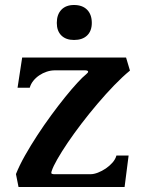

<svg xmlns="http://www.w3.org/2000/svg" viewBox="-20 -749 589 769"><path d="M342.8 -51.3Q356 -51.3 372.3 -57.6Q388.7 -64 403.8 -74.2Q418.9 -84.5 430.7 -97.9Q442.4 -111.3 446.3 -126H495.1L479 0H54.2L43.9 -51.8Q57.6 -86.4 80.3 -126.5Q103 -166.5 129.6 -207.3Q156.2 -248 185.1 -287.4Q213.9 -326.7 240.5 -359.6Q267.1 -392.6 289.3 -416.7Q311.5 -440.9 325.2 -451.7Q333 -458 333 -461.9Q333 -464.8 329.1 -466.1Q325.2 -467.3 320.3 -467.3H200.2Q183.6 -467.3 167.2 -461.9Q150.9 -456.5 137 -447Q123 -437.5 113 -424.8Q103 -412.1 99.1 -397.5H50.3L68.8 -518.6H484.9L500.5 -466.3Q470.2 -441.4 437 -407Q403.8 -372.6 370.6 -333.5Q337.4 -294.4 306.6 -254.2Q275.9 -213.9 251.2 -177.5Q226.6 -141.1 209.7 -111.6Q192.9 -82 187.5 -65.4Q186.5 -63 186 -60.8Q185.5 -58.6 185.5 -57.1Q185.5 -53.7 188 -52.7Q190.4 -51.8 195.3 -51.3ZM207.5 -657.2Q207.5 -690.9 225.8 -710Q244.1 -729 276.4 -729Q310.1 -729 328.9 -710Q347.7 -690.9 347.7 -657.2Q347.7 -625 328.9 -606.9Q310.1 -588.9 276.4 -588.9Q244.1 -588.9 225.8 -606.9Q207.5 -625 207.5 -657.2Z"/></svg>

Font: Arian AMU Serif
Style: Bold
Weight: 700
Designer: Ruben Hakobyan (Tarumian)
Foundry: Ruben Hakobyan (Tarumian)
Version: Version 1.002